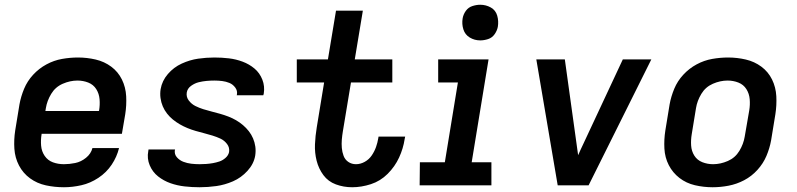

<svg xmlns="http://www.w3.org/2000/svg" viewBox="-20 -780 3352 808"><path d="M249 8Q285 8 322.5 -0.5Q360 -9 394 -31.5Q428 -54 450 -87Q472 -120 481 -157H369Q363 -133 342 -116Q321 -99 296.5 -94Q272 -89 249 -89Q224 -89 202.5 -97Q181 -105 168 -124Q155 -143 153 -167Q151 -191 155 -215V-217H493L507 -299Q513 -337 511 -375Q509 -413 493 -445.5Q477 -478 448 -499.5Q419 -521 382.5 -529.5Q346 -538 308 -538Q275 -538 241 -532Q207 -526 175.5 -509Q144 -492 119.5 -465.5Q95 -439 81.5 -406.5Q68 -374 62 -341L44 -231Q38 -192 40.5 -154Q43 -116 60 -83.5Q77 -51 106.5 -29.5Q136 -8 173 0Q210 8 249 8ZM396 -313H171L173 -325Q178 -356 195.5 -385Q213 -414 244 -427.5Q275 -441 306 -441Q330 -441 351.5 -432.5Q373 -424 385 -405Q397 -386 399 -362.5Q401 -339 397 -315Z M820 8Q855 8 890.5 3Q926 -2 960.5 -17Q995 -32 1021.5 -61Q1048 -90 1054 -125Q1057 -145 1054.5 -163Q1052 -181 1045 -197.5Q1038 -214 1027 -228Q1016 -242 1002.5 -253.5Q989 -265 973.5 -274Q958 -283 941 -289.5Q924 -296 906.5 -301Q889 -306 871 -310.5Q853 -315 835.5 -320.5Q818 -326 802 -334Q786 -342 774.5 -357Q763 -372 766 -391Q766 -391 766 -391Q766 -391 766 -391Q769 -408 784.5 -419Q800 -430 816.5 -434Q833 -438 849.5 -439.5Q866 -441 882 -441Q899 -441 915 -439Q931 -437 945.5 -431Q960 -425 970 -411.5Q980 -398 977 -382Q977 -380 976 -379H1088Q1089 -383 1090 -386Q1095 -417 1084 -445Q1073 -473 1051 -491.5Q1029 -510 1001 -520.5Q973 -531 943 -534.5Q913 -538 882 -538Q848 -538 813.5 -533Q779 -528 745 -512.5Q711 -497 686.5 -468.5Q662 -440 656 -405Q653 -386 655.5 -367.5Q658 -349 665 -332.5Q672 -316 683 -302Q694 -288 707.5 -277Q721 -266 736.5 -257Q752 -248 769 -241Q786 -234 803.5 -229Q821 -224 838.5 -219.5Q856 -215 874 -209.5Q892 -204 908 -196.5Q924 -189 935.5 -174Q947 -159 944 -140Q941 -126 929 -115.5Q917 -105 903.5 -100.5Q890 -96 876 -93.5Q862 -91 848 -90Q834 -89 820 -89Q802 -89 785 -91Q768 -93 752 -99Q736 -105 724.5 -118Q713 -131 716 -149L717 -151H605Q604 -148 604 -144Q598 -113 610 -84.5Q622 -56 645.5 -37.5Q669 -19 697.5 -9Q726 1 757 4.5Q788 8 820 8Z M1462 8Q1501 8 1541 -5Q1581 -18 1611.5 -48.5Q1642 -79 1659.5 -117Q1677 -155 1683 -195Q1684 -200 1685 -205H1573L1572 -199Q1569 -180 1562.5 -161.5Q1556 -143 1544.5 -126Q1533 -109 1515 -99Q1497 -89 1478 -89Q1460 -89 1446 -98.5Q1432 -108 1426 -124Q1420 -140 1418.5 -157.5Q1417 -175 1418.5 -192.5Q1420 -210 1423 -228L1457 -433H1631V-530H1473L1507 -735H1394L1360 -530H1229V-433H1344L1313 -244Q1307 -208 1305.5 -172.5Q1304 -137 1312.5 -103.5Q1321 -70 1341 -43Q1361 -16 1393.5 -4Q1426 8 1462 8Z M1746 0H2048V-97H1965L2036 -530H1824V-433H1907L1852 -97H1747ZM2001 -610Q2017 -610 2034 -615.5Q2051 -621 2061.5 -636Q2072 -651 2075 -667Q2079 -691 2072.5 -714Q2066 -737 2045.5 -748.5Q2025 -760 2001 -760Q1985 -760 1968 -754.5Q1951 -749 1940.5 -734.5Q1930 -720 1927 -703Q1923 -679 1930 -656.5Q1937 -634 1957 -622Q1977 -610 2001 -610Z M2327 0H2457L2721 -530H2601L2436 -177Q2430 -164 2424 -151.5Q2418 -139 2413 -127Q2411 -139 2409.5 -151.5Q2408 -164 2406 -177L2357 -530H2237Z M2979 8Q3012 8 3046 1.5Q3080 -5 3111.5 -21.5Q3143 -38 3167.5 -65Q3192 -92 3205.5 -124Q3219 -156 3225 -189L3243 -299Q3249 -337 3247 -375Q3245 -413 3229 -445.5Q3213 -478 3184 -499.5Q3155 -521 3118.5 -529.5Q3082 -538 3044 -538Q3011 -538 2977 -532Q2943 -526 2911.5 -509Q2880 -492 2855.5 -465.5Q2831 -439 2817.5 -406.5Q2804 -374 2798 -341L2780 -231Q2774 -193 2776 -155Q2778 -117 2794.5 -85Q2811 -53 2839.5 -31Q2868 -9 2904.5 -0.5Q2941 8 2979 8ZM2981 -89Q2957 -89 2935.5 -97.5Q2914 -106 2902 -125Q2890 -144 2888.5 -167.5Q2887 -191 2891 -215L2909 -325Q2914 -356 2931.5 -385Q2949 -414 2980 -427.5Q3011 -441 3042 -441Q3066 -441 3087.5 -432.5Q3109 -424 3121 -405Q3133 -386 3135 -362.5Q3137 -339 3133 -315L3114 -205Q3109 -174 3091.5 -145Q3074 -116 3043 -102.5Q3012 -89 2981 -89Z"/></svg>

Font: Iosevka Sparkle SmBdObl
Style: Regular
Weight: 600
Italic angle: -9°
Designer: Belleve Invis
Foundry: Belleve Invis
Version: Version 4.5.0; ttfautohint (v1.8.3)